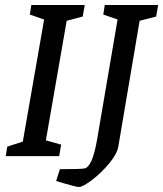

<svg xmlns="http://www.w3.org/2000/svg" viewBox="-20 -623 651 766"><path d="M246 -540 163 -63 224 -46 216 0H3L9 -38L71 -58L156 -545L99 -565L105 -603H318L310 -557ZM603 -557 537 -540 452 -38Q447 -9 415.5 29Q384 67 347 95Q310 123 295 123Q285 123 237 109Q235 108 204 99L219 52Q302 52 317 49Q349 43 368 -70L449 -545H450L392 -565L398 -603H611Z"/></svg>

Font: Grenze
Style: Italic
Weight: 400
Italic angle: -10°
Designer: Renata Polastri
Foundry: Omnibus-Type
Version: Version 1.002; ttfautohint (v1.8)